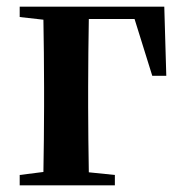

<svg xmlns="http://www.w3.org/2000/svg" viewBox="-20 -555 546 575"><path d="M383 -498 436 -328H478L472 -535H39V-504L110 -496C111 -439 112 -355 112 -294V-235C112 -179 111 -96 110 -40L39 -31V0H324V-31L246 -39C245 -96 244 -179 244 -235V-294C244 -356 245 -441 246 -498Z"/></svg>

Font: Source Han Serif
Style: Bold
Weight: 700
Designer: Ryoko NISHIZUKA 西塚涼子 (kana & ideographs); Frank Grießhammer (Latin, Greek & Cyrillic); Wenlong ZHANG 张文龙 (bopomofo); San
Foundry: Adobe Systems Incorporated
Version: Version 1.001;PS 1.001;hotconv 16.6.54;makeotf.lib2.5.65590